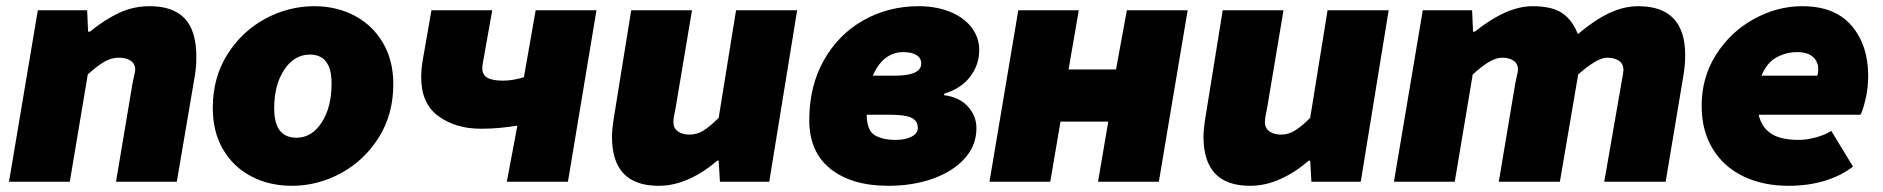

<svg xmlns="http://www.w3.org/2000/svg" viewBox="-20 -586 6072 619"><path d="M102 -553H261L264 -484H270Q318 -523 364 -544.5Q410 -566 463 -566Q538 -566 575.5 -526.5Q613 -487 613 -403Q613 -369 608 -341L550 0H354L407 -316L412 -340Q416 -356 416 -361Q416 -380 401.5 -390Q387 -400 363 -400Q339 -400 316.5 -387Q294 -374 263 -346L205 0H9Z M666 -238Q666 -336 713 -410.5Q760 -485 835 -525.5Q910 -566 993 -566Q1065 -566 1123 -535.5Q1181 -505 1214.5 -448Q1248 -391 1248 -315Q1248 -217 1201 -142.5Q1154 -68 1079 -27.5Q1004 13 921 13Q848 13 790 -17.5Q732 -48 699 -104.5Q666 -161 666 -238ZM1049 -317Q1049 -410 979 -410Q929 -410 896.5 -361.5Q864 -313 864 -236Q864 -142 936 -142Q985 -142 1017 -191Q1049 -240 1049 -317Z M1530 -171Q1449 -171 1393.5 -211.5Q1338 -252 1338 -336Q1338 -362 1342 -387L1371 -553H1567L1536 -379Q1535 -374 1535 -365Q1535 -345 1551 -335.5Q1567 -326 1602 -326Q1633 -326 1669 -337L1707 -553H1903L1811 0H1614L1648 -181Q1623 -177 1594.5 -174Q1566 -171 1530 -171Z M1953 -145Q1953 -170 1960 -212L2015 -553H2211L2158 -237Q2158 -237 2154 -217Q2151 -202 2151 -192Q2151 -173 2165.5 -162.5Q2180 -152 2203 -152Q2227 -152 2248.5 -165.5Q2270 -179 2297 -206L2353 -553H2550L2460 0H2301L2297 -68H2292Q2250 -31 2201.5 -9Q2153 13 2103 13Q1953 13 1953 -145Z M2589 -199Q2589 -308 2636 -391.5Q2683 -475 2763.5 -520.5Q2844 -566 2942 -566Q2997 -566 3041.5 -548.5Q3086 -531 3111.5 -498.5Q3137 -466 3137 -424Q3137 -377 3107.5 -338.5Q3078 -300 3024 -284V-279Q3073 -273 3100.5 -242.5Q3128 -212 3128 -173Q3128 -117 3090 -75Q3052 -33 2987.5 -10Q2923 13 2844 13Q2726 13 2657.5 -41.5Q2589 -96 2589 -199ZM2939 -173Q2939 -197 2918 -206.5Q2897 -216 2852 -216H2774Q2775 -165 2800.5 -150Q2826 -135 2867 -135Q2899 -135 2919 -145.5Q2939 -156 2939 -173ZM2864 -342Q2950 -342 2950 -381Q2950 -399 2934.5 -408.5Q2919 -418 2893 -418Q2859 -418 2834 -398Q2809 -378 2794 -342Z M3263 -553H3458L3425 -362H3578L3613 -553H3809L3716 0H3520L3553 -194H3399L3366 0H3170Z M3860 -145Q3860 -170 3867 -212L3922 -553H4118L4065 -237Q4065 -237 4061 -217Q4058 -202 4058 -192Q4058 -173 4072.5 -162.5Q4087 -152 4110 -152Q4134 -152 4155.5 -165.5Q4177 -179 4204 -206L4260 -553H4457L4367 0H4208L4204 -68H4199Q4157 -31 4108.5 -9Q4060 13 4010 13Q3860 13 3860 -145Z M4567 -553H4726L4729 -484H4735Q4837 -566 4921 -566Q4983 -566 5016 -544Q5049 -522 5067 -476Q5120 -521 5167.5 -543.5Q5215 -566 5262 -566Q5413 -566 5413 -408Q5413 -375 5407 -341L5350 0H5152L5207 -316Q5214 -353 5214 -360Q5214 -380 5199.5 -390Q5185 -400 5161 -400Q5129 -400 5068 -346L5009 0H4812L4865 -316L4870 -340Q4874 -356 4874 -361Q4874 -380 4860 -390Q4846 -400 4823 -400Q4804 -400 4781.5 -387Q4759 -374 4728 -346L4670 0H4474Z M5466 -245Q5466 -337 5513 -410.5Q5560 -484 5635 -525Q5710 -566 5790 -566Q5896 -566 5949.5 -503Q6003 -440 6003 -341Q6003 -302 5994 -264.5Q5985 -227 5978 -216H5650Q5659 -176 5689.5 -155.5Q5720 -135 5779 -135Q5806 -135 5836 -143.5Q5866 -152 5884 -164L5954 -49Q5917 -20 5864 -3.5Q5811 13 5746 13Q5664 13 5600.5 -17.5Q5537 -48 5501.5 -106.5Q5466 -165 5466 -245ZM5839 -342Q5842 -353 5842 -362Q5842 -387 5825 -402.5Q5808 -418 5773 -418Q5739 -418 5707.5 -401Q5676 -384 5659 -342Z"/></svg>

Font: Nebula Sans Black
Style: Regular
Weight: 900
Italic angle: -9°
Designer: Paul D. Hunt for Adobe (as Source Sans)
Foundry: Nebula Entertainment & Broadcasting LLC
Version: Version 1.010